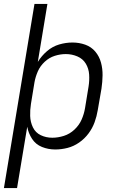

<svg xmlns="http://www.w3.org/2000/svg" viewBox="-25 -755 621 980"><path d="M-5 205H62L114 -108Q120 -75 138.5 -46.5Q157 -18 189 -5Q221 8 257 8Q288 8 319.5 0Q351 -8 379 -27.5Q407 -47 427 -74Q447 -101 458 -131.5Q469 -162 474 -193L493 -303Q498 -337 498.5 -370.5Q499 -404 490.5 -435.5Q482 -467 461.5 -491.5Q441 -516 410 -527Q379 -538 345 -538Q345 -538 345 -538Q345 -538 345 -538Q311 -538 277 -528Q243 -518 215 -494Q187 -470 168 -439L217 -735H151ZM242 -52Q210 -52 183 -65Q156 -78 143 -105Q130 -132 129 -163Q128 -194 133 -225L151 -335Q156 -363 168 -390.5Q180 -418 203 -439.5Q226 -461 254.5 -470Q283 -479 311 -479Q342 -479 370 -467Q398 -455 413 -430Q428 -405 430 -374.5Q432 -344 427 -313L409 -203Q404 -173 391.5 -144.5Q379 -116 355 -93.5Q331 -71 301 -61.5Q271 -52 242 -52Z"/></svg>

Font: Iosevka Sparkle Light Oblique
Style: Regular
Weight: 300
Italic angle: -9°
Designer: Belleve Invis
Foundry: Belleve Invis
Version: Version 4.5.0; ttfautohint (v1.8.3)